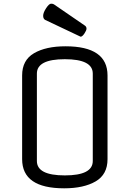

<svg xmlns="http://www.w3.org/2000/svg" viewBox="-20 -1006 703 1041"><path d="M563 -597V-143Q563 -60 498.5 -22.5Q434 15 328 15Q100 15 100 -143V-597Q100 -680 164.5 -717.5Q229 -755 335 -755Q563 -755 563 -597ZM180 -607V-133Q180 -55 331.5 -55Q483 -55 483 -133V-607Q483 -685 331.5 -685Q180 -685 180 -607ZM417 -807 225 -898Q214 -904 214 -920.5Q214 -937 230 -961.5Q246 -986 257 -986Q268 -986 273 -982L442 -866Q449 -860 449 -850.5Q449 -841 437.5 -824Q426 -807 417 -807Z"/></svg>

Font: Offside
Style: Regular
Weight: 400
Designer: Eduardo Rodriguez Tunni
Foundry: Eduardo Rodriguez Tunni
Version: Version 1.001